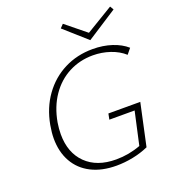

<svg xmlns="http://www.w3.org/2000/svg" viewBox="-153 -972 978 1092"><g transform="rotate(-20 336.0 -425.5)"><path d="M133 -340Q127 -303 127 -270Q127 -158 193 -93Q259 -28 375 -28Q452 -28 524 -55L568 -254H415L422 -289H615L560 -34Q515 -14 464.5 -4Q414 6 365 6Q277 6 213 -26.5Q149 -59 115 -119.5Q81 -180 81 -261Q81 -296 89 -341Q107 -439 159.5 -512Q212 -585 290 -624.5Q368 -664 462 -664Q525 -664 578 -646.5Q631 -629 666 -598L639 -565Q605 -596 555 -613Q505 -630 451 -630Q372 -630 305.5 -595.5Q239 -561 194 -495.5Q149 -430 133 -340ZM652 -835 468 -716 333 -836 353 -857 475 -758 639 -857Z"/></g></svg>

Font: Ysabeau Light
Style: Italic
Weight: 300
Italic angle: -12°
Designer: Christian Thalmann (Catharsis Fonts)
Version: Version 0.003